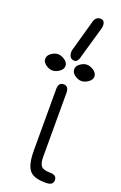

<svg xmlns="http://www.w3.org/2000/svg" viewBox="-180 -845 558 889"><g transform="rotate(20 99.0 -400.5)"><path d="M-25.4 -539.1Q-25.4 -555.7 -8.8 -567.4Q7.8 -579.1 23.9 -579.1Q40 -579.1 57.1 -567.4Q74.2 -555.7 74.2 -539.1Q74.2 -522.5 57.1 -510.7Q40 -499 23.9 -499Q7.8 -499 -8.8 -510.7Q-25.4 -522.5 -25.4 -539.1ZM117.2 -539.1Q117.2 -555.7 133.8 -567.4Q150.4 -579.1 166.5 -579.1Q182.6 -579.1 199.7 -567.4Q216.8 -555.7 216.8 -539.1Q216.8 -522.5 199.7 -510.7Q182.6 -499 166.5 -499Q150.4 -499 133.8 -510.7Q117.2 -522.5 117.2 -539.1ZM104.5 -576.2Q77.1 -576.2 77.1 -611.3Q77.1 -617.2 79.1 -623L122.1 -776.4Q129.9 -800.8 151.9 -800.8Q173.8 -800.8 173.8 -774.4Q173.8 -767.6 172.9 -763.7L128.9 -610.4Q122.1 -576.2 104.5 -576.2ZM174.8 0H168Q111.3 0 90.8 -27.3Q70.3 -54.7 70.3 -123V-423.8Q70.3 -457 95.7 -457Q121.1 -457 121.1 -423.8V-107.4Q121.1 -76.2 132.3 -63.5Q143.6 -50.8 176.3 -50.8Q209 -50.8 209 -25.4Q209 0 174.8 0Z"/></g></svg>

Font: Jura
Style: Book
Weight: 400
Version: Version 2.5